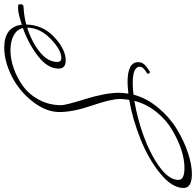

<svg xmlns="http://www.w3.org/2000/svg" viewBox="-180 -778 947 928"><g transform="rotate(-90 294.0 -313.5)"><path d="M466 -470Q427 -470 427 -504Q427 -556 485 -602Q543 -648 623 -677Q616 -706 587 -721.5Q558 -737 515.5 -737Q473 -737 427.5 -721Q382 -705 341.5 -675.5Q301 -646 275.5 -597.5Q250 -549 250 -491Q250 -471 280 -374Q310 -277 310 -213Q310 -197 306 -167Q344 -171 361 -171Q458 -171 458 -120Q458 -102 447 -90Q436 -78 410 -62Q402 -67 402 -71Q402 -75 406 -78Q436 -95 436 -112Q436 -146 357 -146Q328 -146 301 -142Q284 -78 237.5 -22.5Q191 33 134 67.5Q77 102 19.5 121Q-38 140 -82 140Q-150 140 -150 100Q-150 44 -80 -13Q-10 -70 86.5 -108.5Q183 -147 276 -163Q280 -191 280 -208Q280 -251 248.5 -342.5Q217 -434 217 -500Q217 -566 269 -631.5Q321 -697 392.5 -732Q464 -767 528 -767Q629 -767 639 -682Q695 -700 715 -700Q735 -700 736.5 -698.5Q738 -697 738 -687Q738 -677 729 -674Q684 -672 640 -661Q638 -580 579 -525Q520 -470 466 -470ZM-111 75Q-111 104 -53 104Q28 104 128 46Q177 18 216.5 -30.5Q256 -79 271 -138Q186 -124 100.5 -93Q15 -62 -48 -16.5Q-111 29 -111 75ZM459 -510Q459 -491 479 -491Q517 -491 570.5 -542.5Q624 -594 625 -656Q555 -634 507 -595Q459 -556 459 -510Z"/></g></svg>

Font: Mr De Haviland
Style: Regular
Weight: 400
Designer: Alejandro Paul
Foundry: Alejandro Paul
Version: Version 1.000